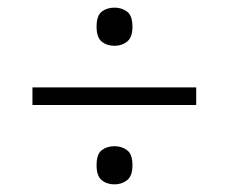

<svg xmlns="http://www.w3.org/2000/svg" viewBox="-20 -609 599 503"><path d="M65 -334V-380H494V-334ZM280 -126Q260 -126 246.5 -137Q233 -148 233 -176Q233 -205 246.5 -215.5Q260 -226 280 -226Q299 -226 313 -215.5Q327 -205 327 -176Q327 -148 313 -137Q299 -126 280 -126ZM280 -489Q260 -489 246.5 -500Q233 -511 233 -539Q233 -568 246.5 -578.5Q260 -589 280 -589Q299 -589 313 -578.5Q327 -568 327 -539Q327 -511 313 -500Q299 -489 280 -489Z"/></svg>

Font: Noto Rashi Hebrew Light
Style: Regular
Weight: 300
Version: Version 1.006